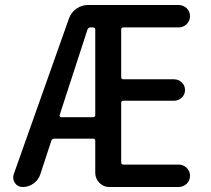

<svg xmlns="http://www.w3.org/2000/svg" viewBox="-20 -750 848 770"><path d="M219 -288Q219 -285 220.5 -282.5Q222 -280 225 -280H353Q362 -280 362 -289V-632Q362 -640 353 -640H342Q335 -640 331 -632ZM71 0Q51 0 40 -16Q29 -32 35 -51L257 -677Q266 -701 287 -715.5Q308 -730 333 -730H696Q715 -730 728.5 -717Q742 -704 742 -685Q742 -666 728.5 -653Q715 -640 696 -640H475Q466 -640 466 -632V-441Q466 -432 475 -432H678Q696 -432 709 -419.5Q722 -407 722 -389Q722 -371 709 -358.5Q696 -346 678 -346H475Q466 -346 466 -337V-99Q466 -90 475 -90H696Q715 -90 728.5 -77Q742 -64 742 -45Q742 -26 728.5 -13Q715 0 696 0H418Q395 0 378.5 -17Q362 -34 362 -57V-186Q362 -194 353 -194H197Q190 -194 186 -186L142 -52Q135 -29 115 -14.5Q95 0 71 0Z"/></svg>

Font: Rounded Mplus 1c Medium
Style: Regular
Weight: 500
Version: Version 1.059.20150529